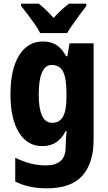

<svg xmlns="http://www.w3.org/2000/svg" viewBox="-20 -786 589 1046"><path d="M213 -560Q257 -560 287 -541Q317 -522 340 -480H347L359 -550H490V-26Q490 103 428.5 171.5Q367 240 235 240Q136 240 63 203V73Q107 95 147.5 105Q188 115 231 115Q282 115 310 91Q338 67 338 12V3Q338 -13 339.5 -34Q341 -55 343 -72H338Q316 -30 285 -10Q254 10 209 10Q129 10 83 -64.5Q37 -139 37 -272Q37 -408 84 -484Q131 -560 213 -560ZM262 -432Q191 -432 191 -270Q191 -117 264 -117Q304 -117 323 -150Q342 -183 342 -254V-280Q342 -360 323.5 -396Q305 -432 262 -432ZM199 -606Q189 -626 170 -653.5Q151 -681 130.5 -708Q110 -735 95 -753V-766H191Q230 -736 272 -688Q295 -714 315.5 -732.5Q336 -751 356 -766H450V-753Q435 -734 415.5 -707.5Q396 -681 377 -654Q358 -627 346 -606Z"/></svg>

Font: Noto Sans Condensed ExtraBold
Style: Regular
Weight: 800
Width: 3
Designer: Monotype Design Team
Foundry: Monotype Imaging Inc.
Version: Version 2.013; ttfautohint (v1.8.4.7-5d5b)